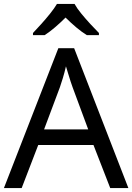

<svg xmlns="http://www.w3.org/2000/svg" viewBox="-20 -964 679 984"><path d="M545 0 459 -221H176L91 0H0L279 -717H360L638 0ZM352 -517Q349 -525 342 -546Q335 -567 328.5 -589.5Q322 -612 318 -624Q311 -593 302 -563.5Q293 -534 287 -517L206 -301H432ZM362 -944Q374 -922 396.5 -894.5Q419 -867 443.5 -840.5Q468 -814 487 -795V-784H425Q399 -800 371 -823.5Q343 -847 316 -874Q289 -847 262 -824Q235 -801 209 -784H149V-795Q168 -815 191.5 -841Q215 -867 237 -894.5Q259 -922 272 -944Z"/></svg>

Font: Noto Sans Tamil Supplement
Style: Regular
Weight: 400
Designer: Ek Type
Foundry: Ek Type
Version: Version 2.001; ttfautohint (v1.8.4.7-5d5b)